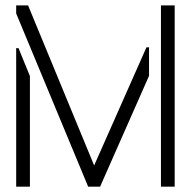

<svg xmlns="http://www.w3.org/2000/svg" viewBox="-20 -704 720 724"><path d="M41 0V-522.5H49.8L92.8 -417V0ZM41 -653.3V-683.6H85.9L335 -80.1L532.2 -525.4H542V-418L357.4 0H312.5ZM586.9 0V-683.6H638.7V0Z"/></svg>

Font: Post No Bills Colombo
Style: Regular
Weight: 400
Designer: Kosala Senevirathne, Siva Puranthara, Lasantha Premarathna, Tharique Azeez
Foundry: Mooniak
Version: Version 1.220 ; ttfautohint (v1.6)